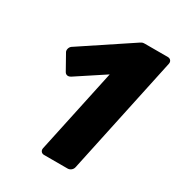

<svg xmlns="http://www.w3.org/2000/svg" viewBox="-168 -808 846 916"><g transform="rotate(30 255.0 -350.0)"><path d="M211.5 0Q200.9 0 194.9 -7.2Q189 -14.5 191 -25.1L290.4 -489.4L137 -388.5Q126.4 -381.9 117.1 -383.8Q107.9 -385.8 102.9 -395L56 -478.6Q52.6 -487.9 56.4 -498.3Q60.1 -508.6 70.8 -514.6L339.4 -693Q346.1 -697.4 350.7 -698.7Q355.4 -700 363.1 -700H489.1Q499.7 -700 505.7 -692.8Q511.6 -685.5 509.6 -674.9L370.9 -25.1Q368.9 -14.5 360.3 -7.2Q351.7 0 341.1 0Z"/></g></svg>

Font: Rubik Light
Style: Italic
Weight: 300
Italic angle: -12°
Designer: Hubert and Fischer
Foundry: Hubert and Fischer
Version: Version 2.300;gftools[0.9.30]